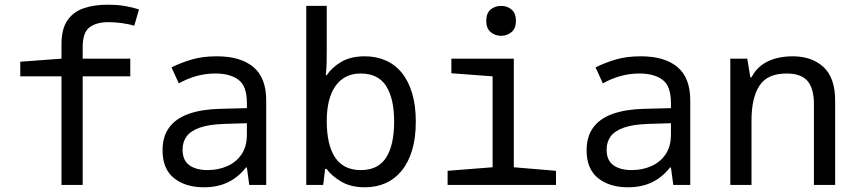

<svg xmlns="http://www.w3.org/2000/svg" viewBox="-20 -785 3640 815"><path d="M241 0V-461H66V-523L241 -536V-597Q241 -661 265.5 -697.5Q290 -734 334 -749.5Q378 -765 436 -765Q480 -765 513 -759Q546 -753 570 -745L550 -676Q530 -682 500 -686.5Q470 -691 441 -691Q389 -691 360 -669Q331 -647 331 -585V-536H533V-461H331V0Z M846 10Q767 10 718.5 -29Q670 -68 670 -147Q670 -205 698 -243.5Q726 -282 780.5 -301.5Q835 -321 913 -323L1028 -326V-348Q1028 -420 992 -446.5Q956 -473 895 -473Q852 -473 813 -462Q774 -451 739 -431L708 -499Q746 -518 792.5 -532Q839 -546 900 -546Q1001 -546 1055.5 -500.5Q1110 -455 1110 -359V0H1038L1028 -74H1024Q1002 -46 975.5 -27.5Q949 -9 917 0.5Q885 10 846 10ZM861 -63Q906 -63 944 -79.5Q982 -96 1005 -129.5Q1028 -163 1028 -214V-262L932 -259Q868 -257 829 -243.5Q790 -230 772.5 -206.5Q755 -183 755 -150Q755 -104 784 -83.5Q813 -63 861 -63Z M1529 10Q1470 10 1429.5 -13.5Q1389 -37 1366 -68H1360L1352 0H1280V-760H1367V-576Q1367 -548 1366.5 -521Q1366 -494 1363 -466H1367Q1388 -498 1428 -522Q1468 -546 1529 -546Q1577 -546 1617 -528.5Q1657 -511 1685.5 -476Q1714 -441 1729.5 -389Q1745 -337 1745 -269Q1745 -200 1729.5 -148Q1714 -96 1685 -60.5Q1656 -25 1616.5 -7.5Q1577 10 1529 10ZM1512 -63Q1585 -63 1619 -116Q1653 -169 1653 -269Q1653 -367 1619 -420Q1585 -473 1511 -473Q1442 -473 1404.5 -420.5Q1367 -368 1367 -271Q1367 -170 1402.5 -116.5Q1438 -63 1512 -63Z M1880 0V-60L2071 -75V-461L1896 -474V-536H2161V-75L2340 -60V0ZM2107 -633Q2081 -633 2062.5 -649Q2044 -665 2044 -696Q2044 -729 2062.5 -744.5Q2081 -760 2107 -760Q2133 -760 2151.5 -744.5Q2170 -729 2170 -696Q2170 -665 2151.5 -649Q2133 -633 2107 -633Z M2646 10Q2567 10 2518.5 -29Q2470 -68 2470 -147Q2470 -205 2498 -243.5Q2526 -282 2580.5 -301.5Q2635 -321 2713 -323L2828 -326V-348Q2828 -420 2792 -446.5Q2756 -473 2695 -473Q2652 -473 2613 -462Q2574 -451 2539 -431L2508 -499Q2546 -518 2592.5 -532Q2639 -546 2700 -546Q2801 -546 2855.5 -500.5Q2910 -455 2910 -359V0H2838L2828 -74H2824Q2802 -46 2775.5 -27.5Q2749 -9 2717 0.5Q2685 10 2646 10ZM2661 -63Q2706 -63 2744 -79.5Q2782 -96 2805 -129.5Q2828 -163 2828 -214V-262L2732 -259Q2668 -257 2629 -243.5Q2590 -230 2572.5 -206.5Q2555 -183 2555 -150Q2555 -104 2584 -83.5Q2613 -63 2661 -63Z M3080 0V-536H3152L3165 -457H3170Q3186 -488 3211.5 -507.5Q3237 -527 3271 -536.5Q3305 -546 3345 -546Q3426 -546 3475.5 -500.5Q3525 -455 3525 -358V0H3435V-342Q3435 -410 3407.5 -441.5Q3380 -473 3319 -473Q3237 -473 3203.5 -421Q3170 -369 3170 -275V0Z"/></svg>

Font: Noto Sans Mono
Style: Regular
Weight: 400
Designer: Monotype Design Team
Foundry: Monotype Imaging Inc.
Version: Version 2.014